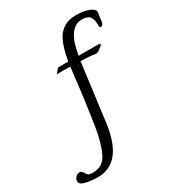

<svg xmlns="http://www.w3.org/2000/svg" viewBox="-295 -787 991 1093"><g transform="rotate(-30 201.0 -240.0)"><path d="M24 191Q-21 191 -62 180Q-91 172 -91 151Q-91 137 -79 125Q-67 114 -54 114Q-45 114 -38 121L-23 143Q-14 153 -3 153Q5 153 8 154H14Q80 154 108 94Q122 66 133.5 25.5Q145 -15 154 -68Q157 -91 163.5 -133.5Q170 -176 178 -235L202 -433Q176 -434 154 -434Q132 -434 113 -434L139 -463L142 -464H206Q224 -567 256 -614Q297 -671 374 -671Q418 -671 449 -661Q493 -648 493 -623Q493 -620 492 -619V-617Q489 -607 486 -572Q483 -542 466 -542Q458 -542 458 -553Q459 -590 444 -615Q429 -633 391 -633Q334 -633 301 -562Q286 -532 274 -463H410Q415 -463 415 -458Q415 -454 409 -448Q403 -442 395 -437Q377 -421 363 -424Q353 -426 328.5 -428Q304 -430 268 -431L219 -54Q187 191 24 191Z"/></g></svg>

Font: Luxurious Roman
Style: Regular
Weight: 400
Designer: Robert E. Leuschke
Foundry: Robert E. Leuschke
Version: Version 1.010; ttfautohint (v1.8.3)